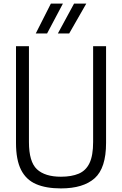

<svg xmlns="http://www.w3.org/2000/svg" viewBox="-20 -1037 679 1068"><path d="M460 -851ZM365 -851H302L392 -1017H460ZM242 -851H179L263 -1017H330ZM319 11Q236 11 180.5 -13Q125 -37 97 -92.5Q69 -148 69 -242V-780H141V-247Q141 -137 185.5 -95.5Q230 -54 319 -54Q378 -54 418 -71Q458 -88 478 -130Q498 -172 498 -247V-780H570V-242Q570 -102 506.5 -45.5Q443 11 319 11Z"/></svg>

Font: Tanohe Sans
Style: Regular
Weight: 400
Designer: Village Type and Design LLC & Cristiano Sobral
Foundry: Cooper Hewitt Smithsonian Design Museum
Version: Version 1.00;September 29, 2021;FontCreator 13.0.0.2655 64-b